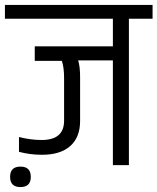

<svg xmlns="http://www.w3.org/2000/svg" viewBox="-44 -670 639 779"><path d="M216 -354Q216 -396 207 -423H97V-482H414V-594H-24V-650H575V-594H479V0H414V-425H273Q281 -401 281 -356V-179Q281 -113 241 -77.5Q201 -42 126 -42Q78 -42 33 -54V-114Q81 -102 125 -102Q216 -102 216 -180ZM81 47.5Q81 89 39 89Q-3 89 -3 47.5Q-3 6 39 6Q81 6 81 47.5Z"/></svg>

Font: Khand
Style: Regular
Weight: 400
Designer: Devanagari: Sanchit Sawaria, Jyotish Sonowal; Latin: Satya Rajpurohit
Foundry: Indian Type Foundry
Version: Version 1.101;PS 1.0;hotconv 1.0.78;makeotf.lib2.5.61930; tt